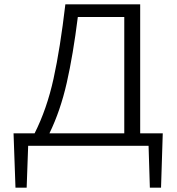

<svg xmlns="http://www.w3.org/2000/svg" viewBox="-20 -678 825 893"><path d="M729 195H677L671 0H111L104 195H52L43 -58H141Q198 -171 229 -312Q260 -453 284 -658H632V-58H737ZM558 -58V-599H342Q320 -423 290.5 -293Q261 -163 210 -58Z"/></svg>

Font: Ysabeau SC
Style: Regular
Weight: 400
Designer: Christian Thalmann (Catharsis Fonts)
Version: Version 0.003